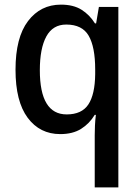

<svg xmlns="http://www.w3.org/2000/svg" viewBox="-20 -569 606 829"><path d="M389 15Q389 -3 390 -26.5Q391 -50 394 -73H389Q366 -35 330 -12.5Q294 10 240 10Q152 10 99.5 -60.5Q47 -131 47 -268Q47 -407 101 -478Q155 -549 243 -549Q297 -549 332 -527Q367 -505 390 -468H395L407 -539H491V240H389ZM268 -75Q333 -75 361.5 -118Q390 -161 391 -249V-269Q391 -366 363 -414.5Q335 -463 266 -463Q208 -463 180 -411.5Q152 -360 152 -266Q152 -75 268 -75Z"/></svg>

Font: Noto Sans Gurmukhi UI SemiCondensed Medium
Style: Regular
Weight: 500
Width: 4
Designer: Jelle Bosma - Monotype Design Team
Foundry: Monotype Imaging Inc.
Version: Version 2.004; ttfautohint (v1.8.4.7-5d5b)